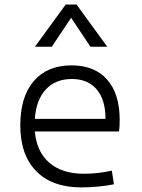

<svg xmlns="http://www.w3.org/2000/svg" viewBox="-20 -815 626 845"><path d="M338.4 9.8Q210 9.8 139.6 -61.5Q69.3 -132.8 69.3 -263.7Q69.3 -389.2 128.7 -458.3Q188 -527.3 295.4 -527.3Q396 -527.3 451.4 -464.8Q506.8 -402.3 506.8 -287.1Q506.8 -256.8 503.9 -236.3H133.3Q141.1 -147 197.3 -98.6Q253.4 -50.3 350.1 -50.3Q410.6 -50.3 472.2 -64L481.4 -3.9Q447.3 2.9 410.2 6.3Q373 9.8 338.4 9.8ZM133.3 -292H444.3Q444.3 -376 405.5 -421.6Q366.7 -467.3 296.4 -467.3Q224.1 -467.3 181.6 -421.4Q139.2 -375.5 133.3 -292ZM133.8 -609.4 269 -794.9H316.9L452.1 -609.4H377.9L293 -736.8L208 -609.4Z"/></svg>

Font: CaskaydiaMono NF Light
Style: Regular
Weight: 300
Designer: Aaron Bell
Foundry: Saja Typeworks
Version: Version 2111.001; ttfautohint (v1.8.4);Nerd Fonts 3.1.1